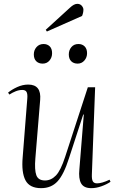

<svg xmlns="http://www.w3.org/2000/svg" viewBox="-20 -965 613 999"><path d="M22 -483Q41 -499 69.5 -512Q98 -525 127 -525Q196 -525 189 -445L164 -141Q159 -81 169 -53.5Q179 -26 214 -26Q246 -26 271 -52Q296 -78 319 -149L437 -511H475L458 -57Q457 -32 463 -21.5Q469 -11 485 -11Q510 -11 550 -30L555 -19Q534 -5 507 4.5Q480 14 455 14Q416 14 402 -11Q388 -36 393 -84L416 -369H413L339 -142Q312 -57 279.5 -21.5Q247 14 194 14Q134 14 112.5 -27Q91 -68 98 -147L122 -452Q124 -475 118.5 -486Q113 -497 96 -497Q79 -497 61.5 -490Q44 -483 29 -473ZM156 -682Q156 -704 170 -720Q184 -736 207 -736Q226 -736 238.5 -724Q251 -712 251 -688Q251 -666 237.5 -650Q224 -634 202 -634Q181 -634 168.5 -646.5Q156 -659 156 -682ZM338 -682Q338 -704 351.5 -720Q365 -736 388 -736Q408 -736 420.5 -723.5Q433 -711 433 -688Q433 -666 419 -650Q405 -634 384 -634Q363 -634 350.5 -646.5Q338 -659 338 -682ZM344 -925Q365 -945 382 -945Q397 -945 405.5 -935Q414 -925 414 -915Q414 -899 407 -882L224 -801L218 -810Z"/></svg>

Font: Literata 72pt Light
Style: Italic
Weight: 300
Italic angle: -2°
Designer: Latin by Veronika Burian and Jose Scaglione. Greek by Irene Vlachou. Cyrillic by Vera Evstafieva
Foundry: TypeTogether
Version: Version 3.002